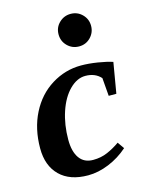

<svg xmlns="http://www.w3.org/2000/svg" viewBox="-109 -775 663 855"><g transform="rotate(-15 222.0 -347.5)"><path d="M190.9 9.8Q106.9 9.8 60.8 -35.6Q14.6 -81.1 14.6 -161.1Q14.6 -251.5 50.5 -322.3Q86.4 -393.1 149.4 -432.1Q212.4 -471.2 285.6 -471.2Q320.8 -471.2 362.1 -464.6Q403.3 -458 429.2 -449.2L405.3 -308.6H370.1L363.3 -392.1Q336.9 -421.4 292 -421.4Q253.4 -421.4 219 -387Q184.6 -352.5 165 -293.7Q145.5 -234.9 145.5 -166Q145.5 -111.3 167 -81.1Q188.5 -50.8 230 -50.8Q266.6 -50.8 296.6 -64Q326.7 -77.1 354.5 -96.7L376 -65.9Q335.9 -30.3 286.9 -10.3Q237.8 9.8 190.9 9.8ZM225.1 -630.4Q225.1 -662.1 247.3 -683.6Q269.5 -705.1 300.3 -705.1Q331.5 -705.1 353.3 -683.3Q375 -661.6 375 -630.4Q375 -599.6 353.5 -577.4Q332 -555.2 300.3 -555.2Q269 -555.2 247.1 -576.9Q225.1 -598.6 225.1 -630.4Z"/></g></svg>

Font: Liberation Serif
Style: Bold Italic
Weight: 700
Italic angle: -16.333°
Designer: Steve Matteson
Foundry: Ascender Corporation
Version: Version 2.1.5